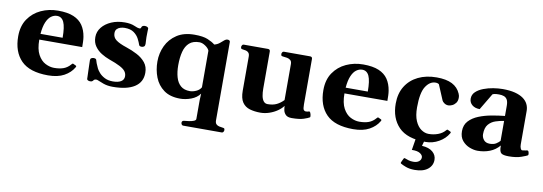

<svg xmlns="http://www.w3.org/2000/svg" viewBox="-57 -876 4221 1493"><g transform="rotate(10 2054.0 -129.5)"><path d="M313.5 14.2Q168.5 14.2 101.1 -54.4Q33.7 -123 33.7 -245.1Q33.7 -326.7 71.5 -382.3Q109.4 -438 171.4 -466.6Q233.4 -495.1 305.7 -495.1Q381.3 -495.1 428.5 -475.1Q475.6 -455.1 500.7 -418Q525.9 -380.9 534.2 -329.1Q537.1 -311.5 537.8 -290Q538.6 -268.6 538.6 -248.5L199.7 -248Q199.7 -172.9 223.1 -129.9Q246.6 -86.9 281.5 -69.1Q316.4 -51.3 350.6 -51.3Q394.5 -51.3 425.3 -62.7Q456.1 -74.2 479.5 -101.6Q481.9 -104 484.6 -106.9Q487.3 -109.9 492.2 -108.9L513.7 -98.6Q518.6 -96.7 518.6 -92.8Q518.6 -90.8 517.8 -88.9Q517.1 -86.9 515.6 -84.5Q490.7 -41 440.7 -13.4Q390.6 14.2 313.5 14.2ZM201.2 -293.5H376Q376 -378.4 358.9 -416Q341.8 -453.6 304.2 -453.6Q280.3 -453.6 258.3 -437.7Q236.3 -421.9 221.2 -386.7Q206.1 -351.6 201.2 -293.5Z M824.7 14.6Q783.7 14.6 751.5 3.2Q719.2 -8.3 706.1 -14.6Q698.2 -18.6 690.9 -18.6Q677.7 -18.6 673.1 -13.2Q668.5 -7.8 663.6 -2.4Q658.7 2.9 644.5 2.9Q635.3 2.9 627.4 -1.2Q619.6 -5.4 619.6 -11.7Q619.6 -17.6 618.9 -37.1Q618.2 -56.6 617.4 -81.1Q616.7 -105.5 616 -127.2Q615.2 -148.9 615.2 -159.2Q615.2 -170.4 623.3 -175.3Q631.3 -180.2 640.6 -180.2Q660.2 -180.2 663.1 -169.4Q666 -158.7 671.1 -144.3Q676.3 -129.9 688 -105.5Q694.8 -91.8 710.9 -73.2Q727.1 -54.7 753.9 -40.8Q780.8 -26.9 818.8 -26.9Q859.4 -26.9 882.8 -40.8Q906.2 -54.7 906.2 -82.5Q906.2 -104.5 893.3 -121.6Q880.4 -138.7 849.1 -155Q817.9 -171.4 762.2 -190.9Q731 -202.1 699.5 -221.4Q668 -240.7 646.7 -270.8Q625.5 -300.8 625.5 -343.3Q625.5 -386.2 652.8 -420.4Q680.2 -454.6 727.1 -474.9Q773.9 -495.1 833 -495.1Q879.4 -495.1 909.2 -481.9Q939 -468.8 949.7 -468.8Q960.4 -468.8 962.2 -474.1Q963.9 -479.5 966.8 -484.9Q969.7 -490.2 976.6 -492.7Q983.4 -495.1 990.7 -495.1Q1001.5 -495.1 1010 -490.7Q1018.6 -486.3 1018.6 -478Q1018.6 -473.6 1017.8 -454.1Q1017.1 -434.6 1017.1 -411.6Q1017.1 -397.5 1018.3 -383.3Q1019.5 -369.1 1019.5 -357.9Q1019.5 -343.3 1011.7 -337.2Q1003.9 -331.1 993.7 -331.1Q975.6 -331.1 972.2 -340.8Q965.3 -361.8 951.9 -387.9Q938.5 -414.1 911.9 -433.6Q885.3 -453.1 838.9 -453.1Q823.2 -453.1 806.4 -448.5Q789.6 -443.8 778.1 -432.1Q766.6 -420.4 766.6 -399.4Q766.6 -365.7 793.5 -345.5Q820.3 -325.2 877 -306.6Q922.9 -291.5 963.9 -270Q1004.9 -248.5 1030.8 -216.3Q1056.6 -184.1 1056.6 -136.2Q1056.6 -62.5 996.8 -23.9Q937 14.6 824.7 14.6Z M1417.5 216.8Q1409.2 216.8 1405 209.5Q1400.9 202.1 1400.9 196.8Q1400.9 180.7 1417 178.7Q1435.1 177.2 1456.8 174.1Q1478.5 170.9 1494.1 164.6Q1509.8 158.2 1509.8 147.5V0L1512.2 -52.7Q1487.8 -18.6 1443.6 -2.2Q1399.4 14.2 1357.4 14.2Q1277.3 14.2 1228 -22Q1178.7 -58.1 1156.2 -116.2Q1133.8 -174.3 1133.8 -240.2Q1133.8 -306.2 1161.1 -364.3Q1188.5 -422.4 1243.7 -458.7Q1298.8 -495.1 1382.8 -495.1Q1450.7 -495.1 1487.8 -479.5Q1524.9 -463.9 1545.9 -446.3Q1569.8 -451.7 1589.4 -468Q1608.9 -484.4 1617.7 -492.2Q1623 -496.6 1628.9 -499.3Q1634.8 -502 1643.6 -502Q1650.4 -502 1656.2 -498.3Q1662.1 -494.6 1662.1 -487.3V131.3Q1662.1 152.3 1671.6 161.9Q1681.2 171.4 1695.1 174.3Q1709 177.2 1721.7 178.7Q1731.9 179.7 1735.6 182.6Q1739.3 185.5 1739.3 196.8Q1739.3 202.1 1735.1 209.5Q1731 216.8 1722.7 216.8ZM1422.4 -56.6Q1444.8 -56.6 1470.9 -68.1Q1497.1 -79.6 1509.8 -102.1V-391.1Q1503.4 -409.2 1478.3 -426.5Q1453.1 -443.8 1430.2 -443.8Q1379.9 -443.8 1351.1 -418.2Q1322.3 -392.6 1310.3 -346.7Q1298.3 -300.8 1298.3 -240.2Q1298.3 -187 1310.1 -145.5Q1321.8 -104 1348.9 -80.3Q1376 -56.6 1422.4 -56.6Z M1990.7 13.2Q1944.3 13.2 1907 2.2Q1869.6 -8.8 1848.1 -40Q1826.7 -71.3 1826.7 -131.8V-399.9Q1826.7 -420.9 1818.1 -430.4Q1809.6 -439.9 1797.4 -443.1Q1785.2 -446.3 1772.9 -447.3Q1762.7 -448.2 1759 -451.4Q1755.4 -454.6 1755.4 -465.3Q1755.4 -470.7 1759.8 -478Q1764.2 -485.4 1772 -485.4H1962.9Q1981 -485.4 1981 -467.8V-176.3Q1981 -142.6 1986.1 -116.9Q1991.2 -91.3 2003.2 -76.7Q2015.1 -62 2035.2 -62Q2077.1 -62 2106.4 -76.4Q2135.7 -90.8 2159.7 -116.2V-399.9Q2159.7 -420.9 2148.9 -430.4Q2138.2 -439.9 2122.1 -443.1Q2106 -446.3 2090.3 -447.3Q2080.1 -448.2 2076.4 -451.4Q2072.8 -454.6 2072.8 -465.3Q2072.8 -470.7 2076.9 -478Q2081.1 -485.4 2089.4 -485.4H2295.9Q2314 -485.4 2314 -467.8V-108.4Q2314 -74.2 2320.8 -65.9Q2327.6 -57.6 2335.4 -57.6Q2342.3 -57.6 2349.1 -58.3Q2356 -59.1 2360.8 -61.5Q2369.1 -65.4 2374.5 -51.5Q2379.9 -37.6 2379.9 -26.4Q2379.9 -19.5 2377.4 -18.1Q2366.7 -10.7 2332.8 0.7Q2298.8 12.2 2237.3 12.2Q2205.1 12.2 2190.2 -3.2Q2175.3 -18.6 2171.6 -38.3Q2168 -58.1 2168 -71.8Q2152.3 -49.8 2124.3 -30.3Q2096.2 -10.7 2061.3 1.2Q2026.4 13.2 1990.7 13.2Z M2723.1 14.2Q2578.1 14.2 2510.7 -54.4Q2443.4 -123 2443.4 -245.1Q2443.4 -326.7 2481.2 -382.3Q2519 -438 2581.1 -466.6Q2643.1 -495.1 2715.3 -495.1Q2791 -495.1 2838.1 -475.1Q2885.3 -455.1 2910.4 -418Q2935.5 -380.9 2943.8 -329.1Q2946.8 -311.5 2947.5 -290Q2948.2 -268.6 2948.2 -248.5L2609.4 -248Q2609.4 -172.9 2632.8 -129.9Q2656.2 -86.9 2691.2 -69.1Q2726.1 -51.3 2760.3 -51.3Q2804.2 -51.3 2835 -62.7Q2865.7 -74.2 2889.2 -101.6Q2891.6 -104 2894.3 -106.9Q2897 -109.9 2901.9 -108.9L2923.3 -98.6Q2928.2 -96.7 2928.2 -92.8Q2928.2 -90.8 2927.5 -88.9Q2926.8 -86.9 2925.3 -84.5Q2900.4 -41 2850.3 -13.4Q2800.3 14.2 2723.1 14.2ZM2610.8 -293.5H2785.6Q2785.6 -378.4 2768.6 -416Q2751.5 -453.6 2713.9 -453.6Q2689.9 -453.6 2668 -437.7Q2646 -421.9 2630.9 -386.7Q2615.7 -351.6 2610.8 -293.5Z M3295.4 14.2Q3149.4 14.2 3082.5 -55.2Q3015.6 -124.5 3015.6 -239.3Q3015.6 -319.3 3051 -376.5Q3086.4 -433.6 3149.4 -464.4Q3212.4 -495.1 3295.4 -495.1Q3370.6 -495.1 3417 -471.7Q3463.4 -448.2 3483.9 -400.4Q3488.3 -390.1 3489.5 -383.5Q3490.7 -377 3490.7 -368.7Q3490.7 -342.8 3478.3 -326.7Q3465.8 -310.5 3449.5 -303.5Q3433.1 -296.4 3420.9 -296.4Q3402.8 -296.4 3388.7 -306.4Q3374.5 -316.4 3370.6 -325.7L3320.3 -445.3Q3316.9 -448.7 3309.8 -451.2Q3302.7 -453.6 3293 -453.6Q3248 -453.6 3216.1 -404.5Q3184.1 -355.5 3184.1 -239.3Q3184.1 -174.3 3202.1 -132.8Q3220.2 -91.3 3248.8 -71.3Q3277.3 -51.3 3308.1 -51.3Q3346.7 -51.3 3381.1 -64Q3415.5 -76.7 3437 -101.6Q3439.5 -104 3442.1 -106.9Q3444.8 -109.9 3449.7 -108.9L3471.2 -98.6Q3476.1 -96.7 3476.1 -92.8Q3476.1 -90.8 3475.3 -88.9Q3474.6 -86.9 3473.1 -84.5Q3448.7 -41.5 3399.9 -13.7Q3351.1 14.2 3295.4 14.2ZM3249.5 243.2Q3208.5 243.2 3179 231.9Q3149.4 220.7 3138.2 213.4Q3132.3 210 3135.3 203.6Q3137.2 199.2 3142.3 188.2Q3147.5 177.2 3150.9 170.9Q3153.8 164.6 3159.7 167Q3173.8 172.9 3190.7 177.7Q3207.5 182.6 3227.5 182.6Q3256.3 182.6 3272.5 169.9Q3288.6 157.2 3288.6 138.2Q3288.6 120.6 3267.3 106.7Q3246.1 92.8 3201.7 93.8L3218.3 -8.8H3290L3273.9 48.8Q3329.1 51.8 3358.9 77.1Q3388.7 102.5 3388.7 140.1Q3388.7 185.5 3352.1 214.4Q3315.4 243.2 3249.5 243.2Z M3560.1 -118.2Q3560.1 -167 3589.4 -198.5Q3618.7 -230 3665.3 -248.8Q3711.9 -267.6 3765.9 -277.3Q3819.8 -287.1 3869.1 -292V-372.6Q3869.1 -403.8 3859.9 -420.2Q3850.6 -436.5 3834 -442.6Q3817.4 -448.7 3795.4 -448.7Q3771 -448.7 3759.8 -446Q3748.5 -443.4 3743.7 -440.4L3666 -310.1Q3628.4 -310.1 3605.7 -329.3Q3583 -348.6 3583 -378.9Q3583 -410.6 3606.2 -432.6Q3629.4 -454.6 3665.8 -468.5Q3702.1 -482.4 3742.2 -488.8Q3782.2 -495.1 3816.4 -495.1Q3872.1 -495.1 3912.4 -484.9Q3952.6 -474.6 3978.3 -456.3Q4003.9 -438 4016.1 -413.3Q4028.3 -388.7 4028.3 -359.4V-96.7Q4028.3 -77.6 4033.7 -64.7Q4039.1 -51.8 4046.9 -51.8Q4053.7 -51.8 4068.6 -54.9Q4083.5 -58.1 4086.4 -58.1Q4094.7 -58.1 4097.9 -48.6Q4101.1 -39.1 4101.1 -30.3Q4101.1 -23.9 4098.1 -21.5Q4090.3 -16.1 4050.8 -2Q4011.2 12.2 3951.7 12.2Q3906.2 12.2 3891.8 -0.5Q3877.4 -13.2 3877.4 -53.2V-60.5Q3845.7 -22.9 3801.3 -5.6Q3756.8 11.7 3705.6 11.7Q3676.3 11.7 3642.3 -1.2Q3608.4 -14.2 3584.2 -42.7Q3560.1 -71.3 3560.1 -118.2ZM3725.6 -123Q3725.6 -98.6 3741.5 -78.6Q3757.3 -58.6 3789.6 -58.6Q3820.8 -58.6 3840.3 -71.3Q3859.9 -84 3869.1 -95.7V-252.9Q3836.4 -248 3803.2 -237.1Q3770 -226.1 3747.8 -200Q3725.6 -173.8 3725.6 -123Z"/></g></svg>

Font: Gelasio
Style: Bold
Weight: 700
Designer: Eben Sorkin
Foundry: Eben Sorkin
Version: Version 1.008